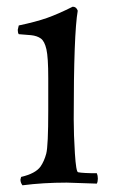

<svg xmlns="http://www.w3.org/2000/svg" viewBox="-20 -545 357 573"><path d="M269 3 179 0Q109 0 47 8Q41 0 41 -9L43 -17Q86 -27 101 -48Q112 -64 118 -86.5Q124 -109 124 -216V-312Q124 -374 118.5 -398Q113 -422 102 -430Q91 -438 73 -440L36 -443Q33 -447 33 -456L36 -469Q88 -480 120.5 -491.5Q153 -503 197 -525Q208 -525 212 -513Q200 -445 200 -189Q200 -143 203.5 -87.5Q207 -32 213 -31Q228 -28 269 -28Q272 -21 272 -12Q272 -3 269 3Z"/></svg>

Font: Rosarivo
Style: Regular
Weight: 400
Designer: Pablo Ugerman
Foundry: Pablo Ugerman
Version: Version 1.003